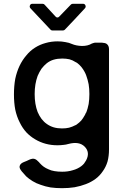

<svg xmlns="http://www.w3.org/2000/svg" viewBox="-20 -776 657 1014"><path d="M150.4 -755.9H205.1Q211.9 -755.9 215.8 -751Q238.3 -726.6 273.4 -688.5Q277.3 -683.6 283.2 -683.6Q289.1 -683.6 293 -688.5Q319.3 -714.8 354.5 -752Q358.4 -755.9 364.3 -755.9H418.9Q427.7 -755.9 431.2 -747.6Q434.6 -739.3 428.7 -732.4Q374 -672.9 322.3 -619.1Q318.4 -615.2 312.5 -615.2H255.9Q250 -615.2 246.1 -620.1L140.6 -732.4Q134.8 -739.3 138.2 -747.6Q141.6 -755.9 150.4 -755.9ZM485.4 -550.8Q478.5 -550.8 473.6 -548.8Q468.8 -547.9 464.8 -545.9Q444.3 -533.2 413.1 -533.2Q381.8 -534.2 359.4 -543.9Q344.7 -550.8 325.2 -553.7Q306.6 -557.6 284.2 -557.6Q251 -557.6 220.7 -548.8Q191.4 -541 165 -524.4Q138.7 -507.8 119.1 -483.4Q98.6 -460 83 -427.7Q68.4 -396.5 60.5 -359.4Q53.7 -321.3 53.7 -277.3Q53.7 -233.4 60.5 -197.3Q68.4 -160.2 84 -129.9Q98.6 -99.6 119.1 -77.1Q140.6 -54.7 166 -40Q192.4 -24.4 221.7 -16.6Q251 -8.8 283.2 -8.8Q299.8 -8.8 314.5 -10.7Q328.1 -11.7 340.8 -15.6Q398.4 -31.2 427.7 -1Q457 29.3 434.6 71.3Q429.7 80.1 423.8 87.9Q417 95.7 409.2 101.6Q389.6 116.2 364.3 123Q338.9 130.9 308.6 130.9Q286.1 130.9 268.6 127.9Q250 125 236.3 118.2Q221.7 112.3 210.9 104.5Q200.2 96.7 192.4 87.9Q190.4 85.9 189.5 85Q187.5 83 186.5 81.1Q172.9 66.4 163.1 63.5Q152.3 59.6 134.8 67.4Q127.9 70.3 120.1 74.2Q112.3 77.1 105.5 80.1Q88.9 86.9 85 97.7Q80.1 108.4 89.8 122.1Q95.7 130.9 103.5 138.7Q110.4 147.5 118.2 155.3Q132.8 168.9 152.3 180.7Q170.9 192.4 195.3 200.2Q218.8 209 247.1 213.9Q275.4 217.8 307.6 217.8Q342.8 217.8 374 212.9Q406.2 207 433.6 196.3Q461.9 185.5 484.4 168.9Q506.8 152.3 522.5 128.9Q539.1 106.4 547.9 77.1Q555.7 47.9 555.7 12.7Q555.7 -163.1 555.7 -515.6Q555.7 -532.2 546.9 -541Q539.1 -549.8 521.5 -549.8Q522.5 -549.8 522.5 -550.8Q513.7 -550.8 503.9 -550.8Q494.1 -550.8 485.4 -550.8ZM426.8 -166Q418.9 -151.4 409.2 -139.6Q398.4 -127.9 385.7 -119.1Q383.8 -118.2 381.8 -116.2Q379.9 -115.2 377 -114.3Q362.3 -106.4 344.7 -101.6Q328.1 -97.7 307.6 -97.7Q284.2 -97.7 263.7 -103.5Q244.1 -109.4 227.5 -121.1Q211.9 -131.8 199.2 -148.4Q187.5 -164.1 178.7 -184.6Q170.9 -205.1 167 -228.5Q163.1 -252 163.1 -279.3Q163.1 -306.6 167 -330.1Q170.9 -353.5 178.7 -375Q187.5 -395.5 199.2 -413.1Q211.9 -429.7 227.5 -442.4Q244.1 -455.1 263.7 -460.9Q284.2 -466.8 308.6 -466.8Q329.1 -466.8 346.7 -462.9Q364.3 -458 378.9 -448.2Q380.9 -447.3 382.8 -446.3Q384.8 -444.3 387.7 -443.4Q399.4 -434.6 409.2 -422.9Q418.9 -411.1 426.8 -396.5Q428.7 -391.6 431.6 -386.7Q433.6 -381.8 435.5 -377Q443.4 -355.5 448.2 -331.1Q452.1 -307.6 452.1 -279.3Q452.1 -251 448.2 -226.6Q443.4 -202.1 435.5 -181.6Q435.5 -181.6 434.6 -181.6Q432.6 -176.8 430.7 -173.8Q429.7 -169.9 426.8 -166Z"/></svg>

Font: DeepSea
Style: Medium
Weight: 500
Designer: Stem
Version: Version 3.019;git-0a5106e0b